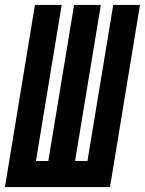

<svg xmlns="http://www.w3.org/2000/svg" viewBox="-38 -755 585 775"><path d="M-18 0 103 -735H211L107 -105H157L261 -735H369L265 -105H315L419 -735H527L406 0Z"/></svg>

Font: Iosevka SS18 Extrabold
Style: Italic
Weight: 800
Italic angle: -9°
Monospace: yes
Designer: Belleve Invis
Foundry: Belleve Invis
Version: Version 25.1.1; ttfautohint (v1.8.4)